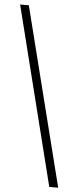

<svg xmlns="http://www.w3.org/2000/svg" viewBox="-60 -792 384 944"><g transform="rotate(5 132.5 -319.5)"><path d="M221 121H265L43 -760H0Z"/></g></svg>

Font: Noto Serif Myanmar SemiCondensed Light
Style: Regular
Weight: 300
Width: 4
Designer: Ben Mitchell and the Monotype Design Team
Foundry: Monotype Imaging Inc.
Version: Version 2.106